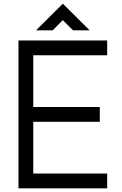

<svg xmlns="http://www.w3.org/2000/svg" viewBox="-20 -1019 660 1039"><path d="M320 -999 175 -855H265L320 -910L375 -855H465ZM80 0H560V-80H160V-360H520V-440H160V-720H560V-800H80Z"/></svg>

Font: Gauge
Style: Regular
Weight: 400
Designer: Daniel Pimley
Foundry: Daniel Pimley
Version: Version 1.004;PS 001.001;hotconv 1.0.56